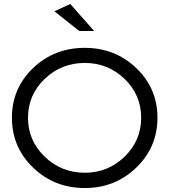

<svg xmlns="http://www.w3.org/2000/svg" viewBox="-20 -943 853 967"><path d="M407 -702Q560 -702 666.5 -600Q773 -498 773 -350Q773 -202 666.5 -99Q560 4 407 4Q253 4 146.5 -99Q40 -202 40 -350Q40 -498 146.5 -600Q253 -702 407 -702ZM407 -73Q524 -73 607.5 -154Q691 -235 691 -350Q691 -465 607.5 -545.5Q524 -626 407 -626Q289 -626 205 -545.5Q121 -465 121 -350Q121 -235 205 -154Q289 -73 407 -73ZM254 -886 334 -923 454 -787H379Z"/></svg>

Font: Trueno
Style: Lt
Weight: 300
Designer: Julieta Ulanovsky
Foundry: Julieta Ulanovsky
Version: Version 3.001b